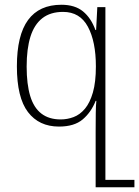

<svg xmlns="http://www.w3.org/2000/svg" viewBox="-20 -522 585 807"><path d="M389 -492H423V265H382V33Q382 -13 382.5 -47Q383 -81 385 -98H382Q363 -50 327.5 -20Q292 10 228 10Q144 10 97.5 -51Q51 -112 51 -243Q51 -374 98 -438Q145 -502 238 -502Q295 -502 329 -474Q363 -446 381 -396H384ZM235 -20Q263 -20 289.5 -30Q316 -40 337 -65Q358 -90 370.5 -133.5Q383 -177 383 -243Q383 -347 349.5 -409.5Q316 -472 245 -472Q192 -472 158 -445.5Q124 -419 108 -368Q92 -317 92 -242Q92 -168 107 -118.5Q122 -69 154 -44.5Q186 -20 235 -20ZM412 265V234H545V265Z"/></svg>

Font: Noto Serif Armenian ExtraLight
Style: Regular
Weight: 250
Version: Version 2.007